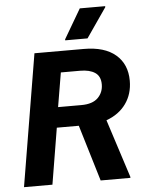

<svg xmlns="http://www.w3.org/2000/svg" viewBox="-58 -896 707 942"><g transform="rotate(-5 296.0 -425.0)"><path d="M21.7 0 130 -650H373.3Q475 -650 529.6 -603.3Q584.2 -556.7 584.2 -475Q584.2 -410 550 -362.1Q515.8 -314.2 453.3 -291.7L545.8 -5V0H399.2L315.8 -276.7H207.5L161.7 0ZM222.5 -376.7H337.5Q392.5 -376.7 419.2 -403.3Q445.8 -430 445.8 -469.2Q445.8 -509.2 419.2 -527.1Q392.5 -545 345.8 -545H250.8ZM285.8 -700V-705L370.8 -850H495.8V-845L395.8 -700Z"/></g></svg>

Font: Familjen Grotesk GF
Style: Bold Italic
Weight: 700
Designer: Anders Wikstroem, Jonas Baeckman, Matilda Gysing, Kristian Moeller
Foundry: Familjen STHML AB
Version: Version 2.000; Beta; Release 4; Build 6